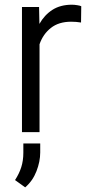

<svg xmlns="http://www.w3.org/2000/svg" viewBox="-20 -558 378 811"><path d="M323.2 -531.7 322.3 -462.9Q302.2 -466.3 280.8 -466.3Q228 -466.3 194.8 -439.9Q161.6 -413.6 147 -371.1V0H72.8V-528.3H145L146.5 -457Q167.5 -494.6 201.4 -516.4Q235.4 -538.1 283.7 -538.1Q293.9 -538.1 306.2 -536.1Q318.4 -534.2 323.2 -531.7ZM149.9 47.9V85.9Q149.9 124.5 134 165.3Q118.2 206.1 86.4 233.4L43.5 202.6Q61 175.8 69.8 148.2Q78.6 120.6 78.6 86.9V47.9Z"/></svg>

Font: Vazirmatn UI Light
Style: Regular
Weight: 300
Designer: Saber Rastikerdar
Foundry: Saber Rastikerdar
Version: Version 33.003